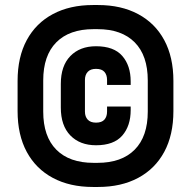

<svg xmlns="http://www.w3.org/2000/svg" viewBox="-20 -732 760 764"><path d="M350 12Q258 12 190.5 -24Q123 -60 86.5 -127.5Q50 -195 50 -290V-410Q50 -505 86.5 -572.5Q123 -640 190.5 -676Q258 -712 350 -712H370Q462 -712 529.5 -676Q597 -640 633.5 -572.5Q670 -505 670 -410V-290Q670 -195 633.5 -127.5Q597 -60 529.5 -24Q462 12 370 12ZM352 -84H368Q464 -84 516 -136.5Q568 -189 568 -288V-412Q568 -511 516 -563.5Q464 -616 368 -616H352Q256 -616 204 -563.5Q152 -511 152 -412V-288Q152 -189 204 -136.5Q256 -84 352 -84ZM362 -154Q298 -154 260 -193Q222 -232 222 -304V-398Q222 -470 260 -509Q298 -548 362 -548Q433 -548 466.5 -509.5Q500 -471 500 -408V-394H406V-414Q406 -434 395.5 -446Q385 -458 362 -458Q340 -458 329 -446Q318 -434 318 -414V-288Q318 -268 329 -256Q340 -244 362 -244Q385 -244 395.5 -256Q406 -268 406 -288V-308H500V-294Q500 -231 466.5 -192.5Q433 -154 362 -154Z"/></svg>

Font: Space Grotesk
Style: Bold
Weight: 700
Designer: Florian Karsten
Foundry: Florian Karsten
Version: Version 2.000